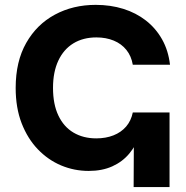

<svg xmlns="http://www.w3.org/2000/svg" viewBox="-20 -758 755 778"><path d="M339.4 -65.4Q280.8 -65.4 227.8 -87.6Q174.8 -109.9 133.3 -153.1Q91.8 -196.3 67.6 -258.8Q43.5 -321.3 43.5 -401.9Q43.5 -508.8 86.2 -584Q128.9 -659.2 202.4 -698.7Q275.9 -738.3 367.7 -738.3Q427.7 -738.3 479.5 -722.2Q531.2 -706.1 571.3 -674.8Q611.3 -643.6 636.7 -598.6Q662.1 -553.7 668.9 -495.6H518.1Q512.2 -530.8 492.2 -555.7Q472.2 -580.6 440.9 -593.5Q409.7 -606.4 370.6 -606.4Q316.9 -606.4 277.3 -582.3Q237.8 -558.1 216.3 -512.2Q194.8 -466.3 194.8 -401.9Q194.8 -335.4 216.6 -289.8Q238.3 -244.1 277.8 -220.7Q317.4 -197.3 370.1 -197.3Q408.7 -197.3 439.7 -209.5Q470.7 -221.7 491 -245.1Q511.2 -268.6 518.1 -302.2H564Q561 -253.9 546.1 -211.2Q531.2 -168.5 503.7 -135.5Q476.1 -102.5 435.1 -84Q394 -65.4 339.4 -65.4ZM521.5 0 522.9 -302.2H667V0Z"/></svg>

Font: Inter 17pt
Style: Bold
Weight: 700
Version: Version 4.001;git-66647c0bb